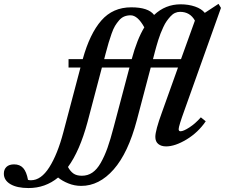

<svg xmlns="http://www.w3.org/2000/svg" viewBox="-289 -748 1167 997"><path d="M132.8 217.3Q97.7 217.3 65.7 204.3Q33.7 191.4 12.7 173.8Q-53.7 228.5 -140.6 228.5Q-200.7 228.5 -234.9 208.3Q-269 188 -269 153.8Q-269 131.8 -255.4 118.7Q-241.7 105.5 -215.8 105.5Q-186 105.5 -168.7 124.5Q-151.4 143.6 -143.6 186Q-137.2 188 -128.4 188Q-75.7 188 -33 120.6Q9.8 53.2 40 -61.5L128.9 -397.5H66.9V-440.9H140.6Q177.2 -572.8 237.1 -641.4Q296.9 -710 392.6 -710Q481.4 -710 511.2 -670.4Q569.8 -725.6 648.9 -725.6Q689.9 -725.6 723.9 -713.9Q757.8 -702.1 774.4 -681.2L845.7 -728L858.4 -707L669.4 -177.2Q638.7 -92.8 638.7 -77.6Q638.7 -66.4 648.4 -66.4Q663.6 -66.4 694.3 -86.2Q725.1 -106 753.9 -138.7L779.3 -118.2Q739.7 -60.1 679.9 -23.9Q620.1 12.2 573.7 12.2Q548.3 12.2 533 -0.2Q517.6 -12.7 517.6 -37.1Q517.6 -70.8 551.8 -164.1L635.3 -397.5H493.7L421.4 -123.5Q376.5 46.4 301.3 131.8Q226.1 217.3 132.8 217.3ZM516.6 -483.9 505.4 -440.9H650.9L723.1 -641.1Q697.8 -686.5 646 -686.5Q632.3 -686.5 619.6 -680.7Q606.9 -674.8 596.2 -662.8Q585.4 -650.9 576.4 -638.2Q567.4 -625.5 558.8 -606.7Q550.3 -587.9 544.7 -574Q539.1 -560.1 532.7 -539.6Q526.4 -519 523.7 -509.5Q521 -500 516.6 -483.9ZM259.3 -469.2 252 -440.9H395Q422.9 -544.4 460.4 -606Q425.8 -668.5 389.2 -668.5Q371.1 -668.5 356.2 -662.4Q341.3 -656.2 329.3 -642.3Q317.4 -628.4 308.3 -613.5Q299.3 -598.6 290.3 -572.8Q281.2 -546.9 274.9 -525.6Q268.6 -504.4 259.3 -469.2ZM165.5 -114.3Q125 36.1 64 119.1Q75.7 141.1 92 152.8Q108.4 164.6 136.2 164.6Q166.5 164.6 190.4 148.4Q214.4 132.3 234.1 97.7Q253.9 63 269.3 19.5Q284.7 -23.9 301.8 -89.8L383.3 -397.5H240.2Z"/></svg>

Font: Elstob 8pt
Style: Bold Italic
Weight: 700
Italic angle: -20°
Designer: Peter S. Baker
Version: Version 1.015